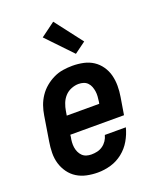

<svg xmlns="http://www.w3.org/2000/svg" viewBox="-145 -865 790 961"><g transform="rotate(-20 250.0 -385.0)"><path d="M209 8Q179 8 150.5 2Q122 -4 98.5 -18.5Q75 -33 58.5 -56Q42 -79 34 -106Q26 -133 26.5 -163Q27 -193 32 -222L53 -352Q57 -378 65.5 -402.5Q74 -427 89 -449.5Q104 -472 125 -489.5Q146 -507 170 -518.5Q194 -530 219.5 -534Q245 -538 270 -538Q300 -538 328.5 -532Q357 -526 380 -511Q403 -496 419 -473Q435 -450 442 -423Q449 -396 449 -366.5Q449 -337 444 -308L429 -217H143L142 -207Q139 -193 138 -179Q137 -165 139 -151.5Q141 -138 146.5 -126Q152 -114 161 -105Q170 -96 182.5 -92Q195 -88 209 -88Q225 -88 240.5 -91.5Q256 -95 269.5 -104.5Q283 -114 292 -127.5Q301 -141 305 -157H417Q408 -122 389.5 -90Q371 -58 342 -35Q313 -12 278.5 -2Q244 8 209 8ZM159 -313H332L334 -323Q336 -337 337 -351Q338 -365 336 -378Q334 -391 329.5 -403Q325 -415 316 -424.5Q307 -434 294.5 -438Q282 -442 268 -442Q249 -442 229 -434Q209 -426 195 -410.5Q181 -395 173.5 -375.5Q166 -356 163 -337ZM308 -588 180 -722 256 -778 368 -632Z"/></g></svg>

Font: Iosevka Curly Oblique
Style: Bold
Weight: 700
Italic angle: -9°
Monospace: yes
Designer: Belleve Invis
Foundry: Belleve Invis
Version: Version 11.1.0; ttfautohint (v1.8.3)